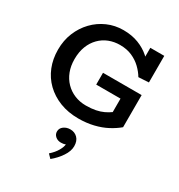

<svg xmlns="http://www.w3.org/2000/svg" viewBox="-240 -857 1286 1382"><g transform="rotate(30 403.0 -166.5)"><path d="M415 14Q330 14 261 -13Q192 -40 142.5 -88Q93 -136 67 -201Q41 -266 41 -343Q41 -420 67.5 -484.5Q94 -549 140.5 -597.5Q187 -646 248.5 -673Q310 -700 380 -700Q450 -700 505.5 -678.5Q561 -657 601.5 -621Q642 -585 667 -539L610 -557V-686H726V-465L641 -460Q621 -494 589 -525Q557 -556 513 -575.5Q469 -595 412 -595Q364 -595 321.5 -578.5Q279 -562 246.5 -529Q214 -496 196 -449.5Q178 -403 178 -343Q178 -287 195.5 -241.5Q213 -196 245 -163Q277 -130 320.5 -112Q364 -94 415 -94Q460 -94 495 -101Q530 -108 557.5 -121Q585 -134 607 -150V-262H405V-360H726V-93Q692 -64 645 -39Q598 -14 539.5 0Q481 14 415 14ZM490 202Q490 243 460 287.5Q430 332 387 367L358 337Q394 305 412 273Q430 241 431 220Q422 224 413 225.5Q404 227 393 227Q366 227 347.5 211Q329 195 329 171Q329 144 352 127Q375 110 406 110Q442 110 466 134Q490 158 490 202Z"/></g></svg>

Font: BioRhyme
Style: Bold
Weight: 700
Designer: Aoife Mooney
Foundry: Aoife Mooney Type
Version: Version 1.600;gftools[0.9.33]